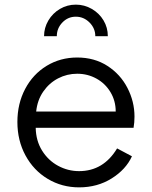

<svg xmlns="http://www.w3.org/2000/svg" viewBox="-20 -796 655 828"><path d="M55 -270Q55 -349 88.5 -412.5Q122 -476 181 -512Q240 -548 313 -548Q387 -548 443 -512Q499 -476 529.5 -417Q560 -358 560 -293Q560 -268 556 -245H134Q135 -189 161.5 -146.5Q188 -104 230.5 -81Q273 -58 321 -58Q426 -58 485 -156L549 -122Q523 -65 461.5 -26.5Q400 12 321 12Q247 12 186 -24.5Q125 -61 90 -125.5Q55 -190 55 -270ZM479 -315Q479 -361 456.5 -398.5Q434 -436 396 -457Q358 -478 313 -478Q269 -478 230.5 -458Q192 -438 166.5 -401Q141 -364 136 -315ZM307 -776Q344 -776 376 -757.5Q408 -739 426.5 -708Q445 -677 445 -640H391Q391 -674 366 -699Q341 -724 307 -724Q273 -724 249 -699Q225 -674 225 -640H170Q170 -676 188.5 -707.5Q207 -739 238.5 -757.5Q270 -776 307 -776Z"/></svg>

Font: Eudoxus Sans
Style: Regular
Weight: 400
Designer: Stijn de Vries
Foundry: tokotype
Version: Version 2.005